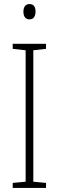

<svg xmlns="http://www.w3.org/2000/svg" viewBox="-20 -931 291 951"><path d="M126 -911C104 -911 96 -893 96 -873C96 -851 105 -835 126 -835C146 -835 156 -850 156 -874C156 -894 149 -911 126 -911ZM208 0V-25L145 -31V-682L208 -689V-714H43V-689L107 -682V-31L43 -25V0Z"/></svg>

Font: Noto Sans Georgian Condensed ExtraLight
Style: Regular
Weight: 200
Width: 3
Designer: Monotype Design Team, Akaki Razmadze
Foundry: Google LLC
Version: Version 2.005